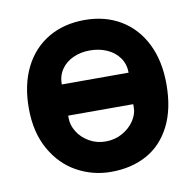

<svg xmlns="http://www.w3.org/2000/svg" viewBox="-69 -632 738 724"><g transform="rotate(-10 300.0 -270.0)"><path d="M35.5 -269.5Q35.5 -359 68.2 -424.8Q101 -490.5 160.8 -525.8Q220.5 -561 300 -561Q378.5 -561 437.8 -525.5Q497 -490 529.8 -424.2Q562.5 -358.5 562.5 -269.5Q562.5 -175 529.5 -109.8Q496.5 -44.5 437.5 -12Q378.5 20.5 300 20.5Q231 20.5 170.5 -12.5Q110 -45.5 72.8 -111.2Q35.5 -177 35.5 -269.5ZM426 -203.5V-216.5H177V-206Q177 -180 192.8 -154.5Q208.5 -129 236.8 -112.5Q265 -96 300 -96Q335.5 -96 364.5 -112.5Q393.5 -129 409.8 -154Q426 -179 426 -203.5ZM300 -444.5Q265 -444.5 236 -431.5Q207 -418.5 190.2 -394Q173.5 -369.5 173.5 -336.5H429.5Q429.5 -369 412 -393.8Q394.5 -418.5 364.8 -431.5Q335 -444.5 300 -444.5Z"/></g></svg>

Font: JuliaMono Black
Style: Regular
Weight: 900
Monospace: yes
Designer: cormullion
Foundry: corm
Version: Version 0.054; ttfautohint (v1.8.4)